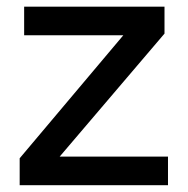

<svg xmlns="http://www.w3.org/2000/svg" viewBox="-20 -547 555 567"><path d="M38.1 0V-79.6L344.2 -442.9H51.3V-527.3H465.8V-447.8L156.2 -84.5H476.1V0Z"/></svg>

Font: Schibsted Grotesk Medium
Style: Regular
Weight: 500
Designer: Bakken & Baeck AS, Henrik Kongsvoll
Foundry: Schibsted ASA
Version: Version 1.100;gftools[0.9.25]